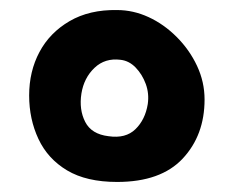

<svg xmlns="http://www.w3.org/2000/svg" viewBox="-20 -679 464 382"><path d="M213 -317Q152 -317 113.5 -340Q75 -363 56.5 -402.5Q38 -442 38 -489Q38 -537 58.5 -575.5Q79 -614 118.5 -637Q158 -660 213 -659Q245 -659 275.5 -645Q306 -631 331.5 -605.5Q357 -580 372 -548Q387 -516 387 -481Q387 -410 343.5 -363.5Q300 -317 213 -317ZM196 -408Q230 -403 249.5 -422Q269 -441 274 -472Q277 -493 270 -512Q263 -531 250 -544.5Q237 -558 220 -560Q189 -564 168 -544Q147 -524 142 -493Q137 -461 149.5 -436.5Q162 -412 196 -408Z"/></svg>

Font: Sour Gummy Black SemiBold
Style: Regular
Weight: 600
Version: Version 1.000